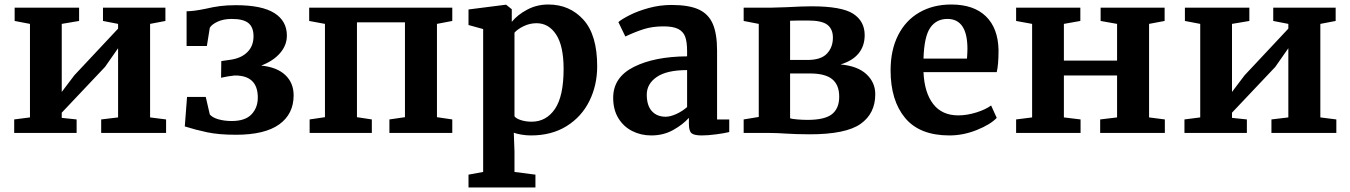

<svg xmlns="http://www.w3.org/2000/svg" viewBox="-20 -590 5991 852"><path d="M331 -556V-497L254 -484V-182L310 -256L504 -463V-484L437 -497V-556H714V-497L646 -484V-69L717 -60V0H429V-60L504 -69V-376L446 -293L254 -90V-67L320 -60V0H43V-60L113 -69V-484L45 -497V-556Z M892 -551Q926 -559 956.5 -563Q987 -567 1027 -567Q1142 -567 1197.5 -532Q1253 -497 1253 -432Q1253 -389 1222.5 -354Q1192 -319 1139 -299Q1209 -292 1246 -257Q1283 -222 1283 -167Q1283 -84 1219 -38Q1155 8 1027 8Q951 8 899 -3Q847 -14 800 -29L810 -160H893L911 -82Q923 -68 949.5 -60.5Q976 -53 1008 -53Q1068 -53 1096 -82.5Q1124 -112 1124 -157Q1124 -256 1021 -255Q1009 -254 991 -251Q973 -248 961 -245L962 -319L1004 -325Q1051 -332 1078 -359Q1105 -386 1105 -429Q1105 -469 1082.5 -487.5Q1060 -506 1009 -506Q972 -506 946 -494Q920 -482 911 -467L898 -386H808V-540Q839 -540 892 -551Z M1987 -556V-497L1919 -484V-70L1987 -60V0H1708V-60L1777 -70V-491H1564V-70L1630 -60V0H1354V-60L1422 -70V-484L1352 -497V-556Z M2336 11Q2316 11 2294.5 7.5Q2273 4 2260 -1L2263 82V173L2356 185V242H2059V185L2124 173V-461L2059 -479V-548L2224 -569H2226L2251 -549V-493Q2276 -524 2319 -547Q2362 -570 2413 -570Q2508 -570 2569 -502.5Q2630 -435 2630 -296Q2630 -212 2595.5 -142Q2561 -72 2494.5 -30.5Q2428 11 2336 11ZM2263 -445V-74Q2270 -64 2291.5 -57Q2313 -50 2339 -50Q2404 -50 2442.5 -106.5Q2481 -163 2481 -284Q2481 -386 2448 -436.5Q2415 -487 2361 -487Q2331 -487 2304 -474Q2277 -461 2263 -445Z M3029 -340V-363Q3029 -404 3020.5 -427Q3012 -450 2989.5 -461.5Q2967 -473 2924 -473Q2875 -473 2836 -460.5Q2797 -448 2755 -428L2724 -492Q2739 -505 2774.5 -523Q2810 -541 2859 -554.5Q2908 -568 2960 -568Q3037 -568 3080.5 -548Q3124 -528 3143 -484Q3162 -440 3162 -366V-60H3216V-4Q3196 1 3159 6Q3122 11 3094 11Q3060 11 3048.5 1Q3037 -9 3037 -40V-67Q3010 -37 2967 -13Q2924 11 2870 11Q2824 11 2785.5 -8.5Q2747 -28 2724 -65.5Q2701 -103 2701 -156Q2701 -247 2792.5 -293Q2884 -339 3029 -340ZM3029 -115V-279Q2939 -279 2894.5 -248.5Q2850 -218 2850 -170Q2850 -122 2872.5 -97Q2895 -72 2934 -72Q2955 -72 2982 -84.5Q3009 -97 3029 -115Z M3469 -558Q3541 -562 3581 -562Q3715 -562 3766 -529Q3817 -496 3817 -434Q3817 -386 3790 -353Q3763 -320 3710 -304Q3786 -297 3825 -260.5Q3864 -224 3864 -172Q3864 -86 3798.5 -40Q3733 6 3573 6Q3540 6 3514 5Q3488 4 3471 3Q3428 0 3395 0H3280V-60L3347 -71V-484L3280 -497V-556H3402ZM3676 -423Q3676 -461 3651.5 -480Q3627 -499 3565 -499Q3510 -499 3486 -498V-324H3564Q3623 -324 3649.5 -352Q3676 -380 3676 -423ZM3563 -58Q3640 -58 3672 -83.5Q3704 -109 3704 -161Q3704 -213 3673 -238.5Q3642 -264 3574 -264H3486V-65Q3494 -62 3518.5 -60Q3543 -58 3563 -58Z M3932 -278Q3932 -368 3965.5 -434Q3999 -500 4060 -535Q4121 -570 4201 -570Q4301 -570 4355 -517.5Q4409 -465 4411 -368Q4411 -302 4403 -270H4078Q4082 -179 4121 -128.5Q4160 -78 4232 -78Q4271 -78 4312.5 -91Q4354 -104 4378 -122L4403 -67Q4376 -38 4315.5 -13.5Q4255 11 4193 11Q4061 11 3996.5 -66.5Q3932 -144 3932 -278ZM4271 -330Q4273 -358 4273 -373Q4273 -506 4184 -506Q4135 -506 4108 -467Q4081 -428 4078 -330Z M4774 -556V-497L4701 -484V-321H4937V-484L4864 -497V-556H5148V-497L5079 -484V-69L5149 -60V0H4862V-60L4937 -69V-255H4701V-69L4775 -60V0H4489V-60L4560 -69V-484L4489 -497V-556Z M5524 -556V-497L5447 -484V-182L5503 -256L5697 -463V-484L5630 -497V-556H5907V-497L5839 -484V-69L5910 -60V0H5622V-60L5697 -69V-376L5639 -293L5447 -90V-67L5513 -60V0H5236V-60L5306 -69V-484L5238 -497V-556Z"/></svg>

Font: Koeln Type Serif
Style: Bold
Weight: 700
Designer: Eben Sorkin
Foundry: Eben Sorkin
Version: Version 2.002